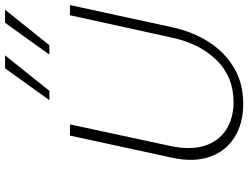

<svg xmlns="http://www.w3.org/2000/svg" viewBox="-128 -818 954 737"><g transform="rotate(-90 348.5 -450.0)"><path d="M318 7Q242 7 189 -26.5Q136 -60 114.5 -121.5Q93 -183 111 -265L196 -658H239L156 -272Q140 -196 157 -141.5Q174 -87 218.5 -58.5Q263 -30 325 -30Q421 -30 485 -94.5Q549 -159 572 -266L658 -658H697L612 -266Q594 -184 554 -123Q514 -62 455 -27.5Q396 7 318 7ZM332 -737 454 -907H504L368 -737ZM507 -737 629 -907H679L543 -737Z"/></g></svg>

Font: Ysabeau ExtraLight
Style: Italic
Weight: 250
Italic angle: -12°
Version: Version 2.000;gftools[0.9.27.dev2+g8671c4b]